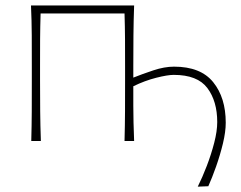

<svg xmlns="http://www.w3.org/2000/svg" viewBox="-20 -514 880 700"><path d="M701 166.5Q717.5 133.5 733.8 91.2Q750 49 761 6.5Q772 -36 772 -69Q772 -145 736 -193Q700 -241 613.5 -241Q591 -241 549.5 -230.5Q508 -220 466 -199.5Q466 -160.5 466 -129Q466 -97.5 466.8 -67Q467.5 -36.5 469 0H434Q435.5 -56.5 435.8 -108.5Q436 -160.5 436 -221V-271Q436 -325 435.8 -370.8Q435.5 -416.5 434 -465H128Q126.5 -416.5 126.2 -370.8Q126 -325 126 -271V-221Q126 -160.5 126.5 -108.5Q127 -56.5 129 0H94Q95.5 -56.5 95.8 -108.5Q96 -160.5 96 -221V-271Q96 -332 95.8 -385Q95.5 -438 93 -494H469Q467 -438 466.5 -385Q466 -332 466 -271V-231Q498.5 -244 539 -257.5Q579.5 -271 614.5 -271Q711.5 -271 757.2 -214.5Q803 -158 803 -66.5Q803 -33.5 792.8 9Q782.5 51.5 767.8 93.2Q753 135 739.5 165Z"/></svg>

Font: Commissioner Flair Thin
Style: Regular
Weight: 100
Designer: Kostas Bartsokas
Foundry: Kostas Bartsokas
Version: Version 1.000; ttfautohint (v1.8.3)